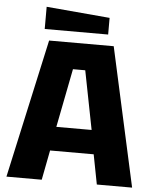

<svg xmlns="http://www.w3.org/2000/svg" viewBox="-58 -917 772 965"><g transform="rotate(5 328.0 -434.0)"><path d="M11 0 165 -700H491L645 0H467L438 -150H218L189 0ZM239 -271H417L359 -567H297ZM458 -756H138V-868L458 -840Z"/></g></svg>

Font: Tektur
Style: Bold
Weight: 700
Designer: Adam Jagosz
Foundry: Adam Jagosz
Version: Version 1.005;gftools[0.9.30]